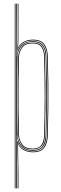

<svg xmlns="http://www.w3.org/2000/svg" viewBox="-20 -820 330 1040"><path d="M75.8 200V68.5L73.5 -56.5H75.2Q83.5 -26.5 106.2 -12.9Q129 0.8 158 0.8Q202.8 0.8 218.2 -25.1Q233.8 -51 234.8 -86.2Q237.2 -167.8 237.9 -236.2Q238.5 -304.8 237.8 -371.8Q237 -438.8 234.8 -515.2Q233.8 -552.8 217.4 -577Q201 -601.2 157.8 -601.2Q124 -601.2 101.5 -584.2Q79 -567.2 74.2 -542.5H73.2L76 -596V-800H79.8L79.5 -595.2L77.8 -562.8H78.8Q88 -582.2 109.4 -593.8Q130.8 -605.2 158 -605.2Q202 -605.2 219.8 -580.8Q237.5 -556.2 238.8 -515.2Q241.2 -434 241.9 -365.4Q242.5 -296.8 241.8 -229.9Q241 -163 238.8 -86.2Q237.8 -45.2 220 -20.2Q202.2 4.8 158 4.8Q132.5 4.8 110.2 -6.2Q88 -17.2 78.5 -39.8H77.5L79.8 117V200ZM60 200V-800H64V200ZM68 200V-800H72L71 -514.8H72Q73 -553 96.4 -575Q119.8 -597 157.5 -597Q195.5 -597 212.8 -575.6Q230 -554.2 231 -514.8Q233.2 -440.8 233.9 -371.4Q234.5 -302 233.9 -232.1Q233.2 -162.2 231 -86.2Q230 -48 213.5 -25.5Q197 -3 157.5 -3Q119.2 -3 96.5 -25.6Q73.8 -48.2 72.2 -86.5H71.2L72 8.5V200ZM157.2 -7Q197.2 -7 211.6 -30.2Q226 -53.5 227 -86.5Q230.2 -198.8 230.2 -299.9Q230.2 -401 227 -514.5Q226 -552.8 209.5 -572.9Q193 -593 157 -593Q127.5 -593 109.6 -580.6Q91.8 -568.2 83.6 -550.4Q75.5 -532.5 75 -515.5Q73.5 -441.2 72.8 -373.9Q72 -306.5 72.6 -237Q73.2 -167.5 75.2 -86.5Q75.8 -69 84 -50.6Q92.2 -32.2 110 -19.6Q127.8 -7 157.2 -7ZM156.8 -11Q114.2 -11 97 -36Q79.8 -61 79 -86.5Q77 -161.8 76.2 -230.9Q75.5 -300 76.2 -369.4Q77 -438.8 79 -514.5Q79.8 -540.5 97.5 -564.8Q115.2 -589 156.8 -589Q193 -589 207.5 -568.5Q222 -548 223 -514.5Q225.2 -440.2 225.9 -371Q226.5 -301.8 225.9 -232.1Q225.2 -162.5 223 -86.5Q222 -47.2 205.4 -29.1Q188.8 -11 156.8 -11ZM156.5 -15Q190.8 -15 204.4 -34.8Q218 -54.5 219 -86.5Q222.2 -198.8 222.2 -299.8Q222.2 -400.8 219 -514.2Q218 -546.2 204.2 -565.6Q190.5 -585 156.5 -585Q117 -585 100.4 -562Q83.8 -539 83 -514.2Q81 -439.8 80.2 -369.8Q79.5 -299.8 80.2 -230Q81 -160.2 83 -86.5Q83.8 -61.5 100.4 -38.2Q117 -15 156.5 -15Z"/></svg>

Font: Big Shoulders Inline Display Thin Thin
Style: Regular
Weight: 250
Version: Version 2.002